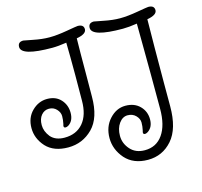

<svg xmlns="http://www.w3.org/2000/svg" viewBox="-135 -910 1365 1295"><g transform="rotate(-15 548.0 -263.0)"><path d="M980 -485 979 -238V-75Q979 81 911.5 158Q844 235 742.5 235Q641 235 584 171Q528 106 528 27Q528 -52 576 -104.5Q624 -157 687 -157Q750 -157 787.5 -119Q825 -81 825 -26Q825 29 787 54Q775 61 768 61Q753 61 755 46Q755 45 758 34Q764 7 764 -19.5Q764 -46 742 -68.5Q720 -91 685 -91Q650 -91 625 -56.5Q600 -22 600 30.5Q600 83 637 125Q674 167 738 167Q819 167 864 102.5Q909 38 909 -76Q909 -349 907.5 -486Q906 -623 906 -672Q848 -663 807 -663Q591 -663 591 -726Q591 -761 629 -761Q634 -761 694.5 -748.5Q755 -736 807 -736Q859 -736 930.5 -748.5Q1002 -761 1009 -761Q1051 -761 1051 -727.5Q1051 -694 982 -682V-668ZM487 -444 486 -275Q486 -127 415.5 -56Q345 15 244.5 15Q144 15 90 -43Q37 -102 37 -174.5Q37 -247 83 -292.5Q129 -338 189 -338Q249 -338 284 -300Q319 -262 319 -207Q319 -152 282 -127Q270 -120 262 -120Q247 -120 249 -135Q249 -136 252 -146Q258 -174 258 -200Q258 -226 237 -248.5Q216 -271 184 -271Q152 -271 130.5 -245.5Q109 -220 109 -176.5Q109 -133 141 -93Q174 -55 237 -55Q320 -55 367 -110.5Q414 -166 414 -266L415 -444Q415 -583 413 -671Q354 -662 314 -662Q98 -662 98 -725Q98 -760 136 -760Q141 -760 201.5 -747.5Q262 -735 314 -735Q366 -735 437.5 -747.5Q509 -760 516 -760Q558 -760 558 -726.5Q558 -693 489 -681Q487 -587 487 -444Z"/></g></svg>

Font: Delius Swash Caps
Style: Regular
Weight: 400
Designer: Natalia Raices
Foundry: Natalia Raices
Version: Version 1.002